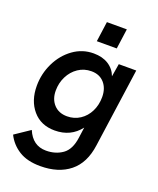

<svg xmlns="http://www.w3.org/2000/svg" viewBox="-164 -795 908 1105"><g transform="rotate(20 290.5 -242.0)"><path d="M10 96 102 34Q137 118 219 118Q277 118 319.5 88Q362 58 372 -17L381 -82Q324 -8 226 -8Q141 -8 91.5 -66Q42 -124 42 -215Q42 -289 74 -355Q106 -421 162 -461.5Q218 -502 287 -502Q341 -502 378 -478.5Q415 -455 430 -414L443 -493H550L482 -10Q467 102 398 157.5Q329 213 218 213Q138 213 87 181Q36 149 10 96ZM418 -282Q418 -335 389 -368Q360 -401 310 -401Q265 -401 229.5 -377Q194 -353 174 -313Q154 -273 154 -226Q154 -174 184 -141.5Q214 -109 265 -109Q309 -109 344 -132Q379 -155 398.5 -194.5Q418 -234 418 -282ZM296 -697H418L401 -574H279Z"/></g></svg>

Font: Hanken Grotesk SemiBold
Style: Italic
Weight: 600
Italic angle: -8°
Designer: Alfredo Marco Pradil
Foundry: Hanken Design Co.
Version: Version 3.014